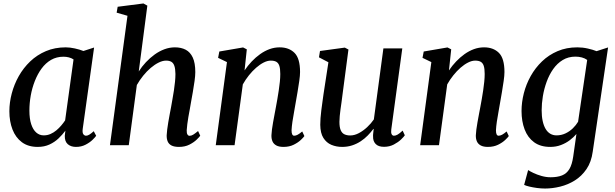

<svg xmlns="http://www.w3.org/2000/svg" viewBox="-20 -837 3548 1107"><path d="M457 -94.5Q454 -72 460.5 -63.2Q467 -54.5 476 -54.5Q485 -54.5 495.2 -60.8Q505.5 -67 520.5 -80.5L534.5 -54Q529.5 -46.5 513.8 -31Q498 -15.5 473.5 -2.8Q449 10 418 10Q389 10 371 -5.5Q353 -21 353.5 -54L357 -83.5Q340 -60.5 317.5 -39Q295 -17.5 265.2 -3.8Q235.5 10 197.5 10Q142.5 10 106.2 -17Q70 -44 52 -90.5Q34 -137 34 -195.5Q34 -246 47.8 -298.2Q61.5 -350.5 88.2 -398Q115 -445.5 154.2 -483Q193.5 -520.5 244.8 -542.2Q296 -564 359 -564Q383 -564 411.2 -557.8Q439.5 -551.5 461 -543L522.5 -563ZM404 -494.5Q391.5 -502.5 376.8 -506.2Q362 -510 346 -510Q306 -510 274.5 -491.8Q243 -473.5 219.8 -441.8Q196.5 -410 180.8 -369.8Q165 -329.5 157.2 -285.8Q149.5 -242 149.5 -199.5Q149.5 -152.5 160 -120.8Q170.5 -89 189 -72.8Q207.5 -56.5 232 -56.5Q253 -56.5 271.2 -64.5Q289.5 -72.5 305 -85.5Q320.5 -98.5 333.2 -113.5Q346 -128.5 355.5 -143Z M1012 10Q985 10 969.2 2Q953.5 -6 947 -21Q940.5 -36 941 -57Q941.5 -71 944 -90.5Q946.5 -110 950.2 -132Q954 -154 958.2 -176.8Q962.5 -199.5 966.5 -220.5Q970 -242 974.5 -266.2Q979 -290.5 982.8 -315.8Q986.5 -341 989 -365.2Q991.5 -389.5 991.5 -410.5Q991 -441 985.2 -457.5Q979.5 -474 967.8 -480.8Q956 -487.5 937.5 -487.5Q917.5 -487.5 894.8 -476.2Q872 -465 849 -445.5Q826 -426 805.5 -400.5Q785 -375 769 -347L722.5 0H614L715 -746L652.5 -764L658.5 -798L807 -817L829.5 -804.5L780 -425Q798 -453.5 821.5 -478.5Q845 -503.5 871.8 -522.8Q898.5 -542 928 -553Q957.5 -564 988.5 -564Q1024.5 -564 1050.8 -550.2Q1077 -536.5 1091.5 -505.2Q1106 -474 1106 -421Q1106 -401 1101.8 -370.2Q1097.5 -339.5 1091.8 -306.5Q1086 -273.5 1081 -246Q1078 -227 1074 -205.8Q1070 -184.5 1066.2 -163Q1062.5 -141.5 1060 -121.8Q1057.5 -102 1056.5 -86Q1056 -69 1060.8 -61.5Q1065.5 -54 1073 -54Q1083 -54 1093.8 -60.5Q1104.5 -67 1122 -81.5L1134.5 -54.5Q1130 -47.5 1113.8 -31.8Q1097.5 -16 1071.8 -3Q1046 10 1012 10Z M1390 -431Q1408.5 -458.5 1431.2 -482.5Q1454 -506.5 1480 -525Q1506 -543.5 1534.2 -553.8Q1562.5 -564 1592.5 -564Q1646 -564 1678 -532.2Q1710 -500.5 1710 -421.5Q1710 -401.5 1705.5 -370.5Q1701 -339.5 1695.5 -306.5Q1690 -273.5 1685 -246Q1681 -220.5 1675.5 -191.5Q1670 -162.5 1666 -135Q1662 -107.5 1661 -86Q1661 -69 1665 -61.8Q1669 -54.5 1676 -54.5Q1685.5 -54.5 1696.2 -60.2Q1707 -66 1722.5 -79L1735 -52.5Q1730.5 -45.5 1714.5 -30.2Q1698.5 -15 1673.2 -2.5Q1648 10 1614.5 10Q1588.5 10 1573 1.5Q1557.5 -7 1551 -22Q1544.5 -37 1545 -57Q1545.5 -71 1548 -90.5Q1550.5 -110 1554.5 -132Q1558.5 -154 1562.8 -176.8Q1567 -199.5 1571 -220.5Q1575 -242 1579.2 -266.2Q1583.5 -290.5 1587.2 -315.8Q1591 -341 1593.5 -365.2Q1596 -389.5 1596 -410.5Q1596 -441 1590.5 -457.5Q1585 -474 1573 -480.8Q1561 -487.5 1541 -487.5Q1522 -487.5 1500.2 -476.5Q1478.5 -465.5 1456.8 -446.5Q1435 -427.5 1415.2 -402.8Q1395.5 -378 1380 -350.5L1332.5 0H1224L1288.5 -479L1237.5 -503.5L1244.5 -540L1381.5 -563.5L1403 -552.5Z M1952.5 10Q1919 10 1890.5 -2Q1862 -14 1844.5 -41.8Q1827 -69.5 1826.5 -117.5Q1826.5 -134.5 1828 -155.8Q1829.5 -177 1832.5 -200.5Q1835.5 -224 1838.8 -247.5Q1842 -271 1845 -292.5L1873.5 -478L1819 -506.5L1825 -543L1968 -562.5L1989 -551.5L1954.5 -289.5Q1952 -268 1949 -247Q1946 -226 1943.2 -206Q1940.5 -186 1938.8 -168Q1937 -150 1937 -134.5Q1937 -104 1944.2 -86.8Q1951.5 -69.5 1965.5 -62.8Q1979.5 -56 1999 -56Q2024 -56 2049.2 -69.5Q2074.5 -83 2097 -104Q2119.5 -125 2135.5 -148.5L2190.5 -558H2299.5L2236 -91Q2233.5 -72.5 2238 -63.5Q2242.5 -54.5 2251.5 -54.5Q2261 -54.5 2272.5 -61Q2284 -67.5 2301.5 -84L2314 -57Q2309 -49 2292.5 -33Q2276 -17 2250.8 -3.8Q2225.5 9.5 2194 9.5Q2161.5 9.5 2145.8 -7Q2130 -23.5 2131 -50.5Q2130.5 -53 2130.8 -57.8Q2131 -62.5 2131.8 -68.8Q2132.5 -75 2133.2 -81.2Q2134 -87.5 2134.5 -93L2133 -94Q2118.5 -74.5 2100.5 -56Q2082.5 -37.5 2059.8 -22.5Q2037 -7.5 2010.5 1.2Q1984 10 1952.5 10Z M2568.5 -431Q2587 -458.5 2609.8 -482.5Q2632.5 -506.5 2658.5 -525Q2684.5 -543.5 2712.8 -553.8Q2741 -564 2771 -564Q2824.5 -564 2856.5 -532.2Q2888.5 -500.5 2888.5 -421.5Q2888.5 -401.5 2884 -370.5Q2879.5 -339.5 2874 -306.5Q2868.5 -273.5 2863.5 -246Q2859.5 -220.5 2854 -191.5Q2848.5 -162.5 2844.5 -135Q2840.5 -107.5 2839.5 -86Q2839.5 -69 2843.5 -61.8Q2847.5 -54.5 2854.5 -54.5Q2864 -54.5 2874.8 -60.2Q2885.5 -66 2901 -79L2913.5 -52.5Q2909 -45.5 2893 -30.2Q2877 -15 2851.8 -2.5Q2826.5 10 2793 10Q2767 10 2751.5 1.5Q2736 -7 2729.5 -22Q2723 -37 2723.5 -57Q2724 -71 2726.5 -90.5Q2729 -110 2733 -132Q2737 -154 2741.2 -176.8Q2745.5 -199.5 2749.5 -220.5Q2753.5 -242 2757.8 -266.2Q2762 -290.5 2765.8 -315.8Q2769.5 -341 2772 -365.2Q2774.5 -389.5 2774.5 -410.5Q2774.5 -441 2769 -457.5Q2763.5 -474 2751.5 -480.8Q2739.5 -487.5 2719.5 -487.5Q2700.5 -487.5 2678.8 -476.5Q2657 -465.5 2635.2 -446.5Q2613.5 -427.5 2593.8 -402.8Q2574 -378 2558.5 -350.5L2511 0H2402.5L2467 -479L2416 -503.5L2423 -540L2560 -563.5L2581.5 -552.5Z M3397.5 37Q3389.5 97 3361.5 138Q3333.5 179 3294 203.5Q3254.5 228 3209.8 239Q3165 250 3123 250Q3100 250 3076 246.8Q3052 243.5 3032.2 238.8Q3012.5 234 3002 229L3025 143.5Q3035 150.5 3055.5 160.2Q3076 170 3102.2 177.5Q3128.5 185 3154.5 185Q3194 185 3220.8 174.2Q3247.5 163.5 3263 137.5Q3278.5 111.5 3285 65L3303.5 -64.5Q3287.5 -45.5 3265 -28.5Q3242.5 -11.5 3214.2 -0.8Q3186 10 3152.5 10Q3096 10 3059.2 -17Q3022.5 -44 3004.8 -90.8Q2987 -137.5 2987 -197Q2987 -247 3000.2 -299.2Q3013.5 -351.5 3040 -398.8Q3066.5 -446 3105.2 -483.2Q3144 -520.5 3195 -542.2Q3246 -564 3308.5 -564Q3339 -564 3369 -557.2Q3399 -550.5 3419.5 -542L3486 -563.5ZM3365.5 -491.5Q3352.5 -501 3334.8 -505.8Q3317 -510.5 3298 -510.5Q3256.5 -510.5 3224.5 -491Q3192.5 -471.5 3169.5 -438.8Q3146.5 -406 3131.8 -365.5Q3117 -325 3110 -282.5Q3103 -240 3103 -201Q3103 -166.5 3108.8 -139.8Q3114.5 -113 3125.5 -94.2Q3136.5 -75.5 3152.5 -66Q3168.5 -56.5 3188.5 -56.5Q3216.5 -56.5 3240.2 -67.8Q3264 -79 3282.8 -97.2Q3301.5 -115.5 3313 -135Z"/></svg>

Font: Merriweather 28pt Medium
Style: Italic
Weight: 500
Italic angle: -7.8°
Version: Version 2.101